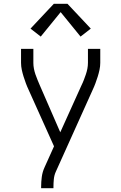

<svg xmlns="http://www.w3.org/2000/svg" viewBox="-20 -788 640 1013"><path d="M197 205V198Q197 171 200.5 145Q204 119 215 95L265 -16L131 -314Q123 -331 116.5 -348.5Q110 -366 104.5 -383.5Q99 -401 95 -419.5Q91 -438 91 -457V-530H156V-456Q156 -441 159 -425.5Q162 -410 167 -395.5Q172 -381 178 -366.5Q184 -352 190 -338L298 -90L410 -338Q417 -352 422.5 -366.5Q428 -381 433 -395.5Q438 -410 441 -425.5Q444 -441 444 -457V-530H509V-457Q509 -438 505 -419.5Q501 -401 495.5 -383.5Q490 -366 483.5 -348.5Q477 -331 469 -314L274 119Q266 137 264 157.5Q262 178 262 198V205ZM195 -595 141 -637 264 -768H336L459 -637L405 -595L300 -724Z"/></svg>

Font: Iosevka Curly Light Extended
Style: Regular
Weight: 300
Width: 7
Monospace: yes
Designer: Belleve Invis
Foundry: Belleve Invis
Version: Version 11.1.0; ttfautohint (v1.8.3)